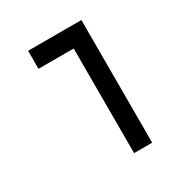

<svg xmlns="http://www.w3.org/2000/svg" viewBox="-168 -854 937 983"><g transform="rotate(-30 300.0 -362.5)"><path d="M343 -618.5H135V-725H450V0H343Z"/></g></svg>

Font: JuliaMono
Style: Bold
Weight: 700
Monospace: yes
Designer: cormullion
Foundry: corm
Version: Version 0.055; ttfautohint (v1.8.4)